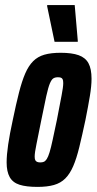

<svg xmlns="http://www.w3.org/2000/svg" viewBox="-20 -725 379 753"><path d="M127 8Q83 8 56.5 -0.5Q30 -9 18 -30.5Q6 -52 6 -88Q6 -117 12 -158Q18 -199 30 -254Q43 -317 54.5 -362Q66 -407 79 -437Q92 -467 110 -485Q128 -503 154 -510.5Q180 -518 218 -518Q262 -518 288.5 -508.5Q315 -499 327 -477Q339 -455 339 -416Q339 -388 332.5 -348.5Q326 -309 315 -254Q302 -193 291 -148Q280 -103 267 -73Q254 -43 236 -25Q218 -7 191.5 0.5Q165 8 127 8ZM138 -88Q146 -88 152 -90.5Q158 -93 163.5 -101.5Q169 -110 174.5 -128Q180 -146 186.5 -176.5Q193 -207 203 -254Q215 -317 221.5 -350.5Q228 -384 228 -399Q228 -410 225.5 -414.5Q223 -419 218.5 -420.5Q214 -422 207 -422Q196 -422 189 -417.5Q182 -413 175.5 -397.5Q169 -382 161.5 -348Q154 -314 142 -254Q130 -193 123 -159.5Q116 -126 116 -111Q116 -101 118.5 -96.5Q121 -92 126 -90Q131 -88 138 -88ZM194 -561 165 -700V-705H273L285 -566V-561Z"/></svg>

Font: Saira UltraCondensed ExtraBold
Style: Italic
Weight: 800
Width: 1
Italic angle: -12°
Designer: Hector Gatti with collaboration of the Omnibus-Type team
Foundry: Omnibus-Type
Version: Version 1.101